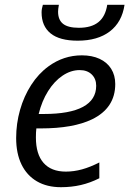

<svg xmlns="http://www.w3.org/2000/svg" viewBox="-20 -777 543 807"><path d="M47.9 -196.8Q47.9 -257.3 64.2 -314.9Q80.6 -372.6 111.1 -419.9Q141.6 -467.3 183.6 -498Q247.1 -544.4 324.2 -544.4Q366.7 -544.4 398.4 -529.8Q430.2 -515.1 447.3 -487.8Q464.4 -460.4 464.4 -423.8Q464.4 -322.8 366.7 -275.4Q287.6 -237.3 151.9 -237.3H132.8Q130.9 -222.2 130.9 -199.2Q130.9 -128.9 163.1 -92.3Q195.3 -55.7 256.8 -55.7Q290.5 -55.7 325 -65.2Q359.4 -74.7 397.5 -94.2V-27.8Q358.9 -8.3 319.6 0.7Q280.3 9.8 236.3 9.8Q177.2 9.8 135 -14.9Q92.8 -39.6 70.3 -85.9Q47.9 -132.3 47.9 -196.8ZM384.3 -416.5Q384.3 -445.8 365.5 -464.1Q346.7 -482.4 314.9 -482.4Q277.8 -482.4 243.2 -459.2Q208.5 -436 182.1 -394Q155.8 -352.1 142.6 -297.9H164.1Q273.4 -297.9 328.9 -327.9Q384.3 -357.9 384.3 -416.5ZM154.8 -724.6Q154.8 -739.7 160.2 -756.8H227.5Q224.1 -738.3 224.1 -728Q224.1 -693.4 245.1 -676.8Q266.1 -660.2 311.5 -660.2Q364.3 -660.2 393.8 -684.1Q423.3 -708 430.7 -756.8H503.4Q492.7 -684.1 441.7 -645Q390.6 -606 306.6 -606Q230.5 -606 192.6 -636.7Q154.8 -667.5 154.8 -724.6Z"/></svg>

Font: Viking Open Sans
Style: Italic
Weight: 400
Italic angle: -12°
Foundry: Ascender Corporation
Version: Version 2.000